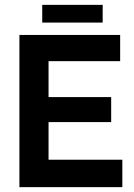

<svg xmlns="http://www.w3.org/2000/svg" viewBox="-20 -771 554 791"><path d="M484 -113V0H60V-627H475V-519H180V-371H438V-268H180V-113ZM403 -751V-678H154V-751Z"/></svg>

Font: Blinker SemiBold
Style: Regular
Weight: 600
Designer: Juergen Huber
Foundry: supertype
Version: Version 1.015;PS 1.15;hotconv 1.0.88;makeotf.lib2.5.647800